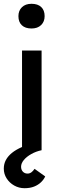

<svg xmlns="http://www.w3.org/2000/svg" viewBox="-46 -791 309 1011"><path d="M70 0V-525H173V0ZM51 -706Q51 -735 69.5 -753Q88 -771 120 -771Q153 -771 171 -754Q189 -737 189 -706Q189 -677 170.5 -659Q152 -641 120 -641Q87 -641 69 -658Q51 -675 51 -706ZM-26 97Q-26 72 -15 51.5Q-4 31 17 14Q38 -3 69 -16.5Q100 -30 140 -41L173 0Q144 6 119 20Q94 34 79.5 51.5Q65 69 65 87Q65 103 74.5 113Q84 123 99 123Q110 123 119 116.5Q128 110 136 98L192 138Q185 154 170 168.5Q155 183 133.5 191.5Q112 200 83 200Q54 200 29 186Q4 172 -11 148.5Q-26 125 -26 97Z"/></svg>

Font: Mach
Style: Regular
Weight: 400
Version: Version 1.002